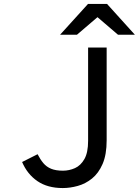

<svg xmlns="http://www.w3.org/2000/svg" viewBox="-20 -941 704 973"><path d="M298 12Q221 12 169.8 -23Q118.5 -58 92 -120L170.5 -159.5Q184 -133 199.8 -114.2Q215.5 -95.5 239 -85.8Q262.5 -76 299 -76Q330.5 -76 359.8 -89Q389 -102 407.8 -135Q426.5 -168 426.5 -227V-700H520.5V-230Q520.5 -157.5 500 -110.2Q479.5 -63 446.2 -36.2Q413 -9.5 374 1.2Q335 12 298 12ZM284.5 -765 426 -921H522.5L663.5 -765H578L474 -854L370 -765Z"/></svg>

Font: Overpass Mono Medium
Style: Regular
Weight: 500
Monospace: yes
Designer: Delve Withrington, Dave Bailey
Foundry: Delve Fonts LLC
Version: Version 4.000